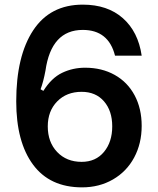

<svg xmlns="http://www.w3.org/2000/svg" viewBox="-20 -795 680 828"><path d="M50 -358Q50 -553 123 -664Q196 -775 337 -775Q444 -775 510 -716.5Q576 -658 591 -555H476Q448 -666 337 -666Q201 -666 176 -490Q167 -442 155 -410L167 -403Q202 -459 248 -481Q294 -503 347 -503Q419 -503 474.5 -472Q530 -441 560.5 -384Q591 -327 591 -252Q591 -176 558.5 -115.5Q526 -55 467 -21Q408 13 334 13Q195 13 122.5 -85Q50 -183 50 -358ZM464 -250Q464 -317 428.5 -358Q393 -399 332 -399Q267 -399 226.5 -357.5Q186 -316 186 -250Q186 -182 226.5 -139.5Q267 -97 332 -97Q393 -97 428.5 -140Q464 -183 464 -250Z"/></svg>

Font: Open Sauce Sans SemiBold
Style: Regular
Weight: 600
Designer: Alfredo Marco Pradil
Foundry: Creative Sauce Fz LLC
Version: Version 1.477